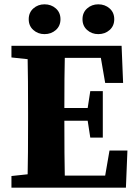

<svg xmlns="http://www.w3.org/2000/svg" viewBox="-20 -869 635 889"><path d="M435 -711Q405 -711 383.5 -730Q362 -749 362 -780Q362 -811 383.5 -830Q405 -849 435 -849Q466 -849 487.5 -830Q509 -811 509 -780Q509 -749 487.5 -730Q466 -711 435 -711ZM186 -711Q156 -711 134.5 -730Q113 -749 113 -780Q113 -811 134.5 -830Q156 -849 186 -849Q217 -849 238.5 -830Q260 -811 260 -780Q260 -749 238.5 -730Q217 -711 186 -711ZM487 -172H570L563 0H33V-54L108 -62Q110 -143 110 -310V-347Q110 -513 108 -595L33 -603V-657H543L550 -485H467L447 -601H280Q278 -525 278 -369H386L398 -447H456V-232H398L386 -310H278Q278 -139 280 -56H467Z"/></svg>

Font: TypoPRO Source Serif Pro
Style: Bold
Weight: 700
Designer: Frank Grießhammer
Foundry: Adobe Systems Incorporated
Version: Version 1.017;PS 1.0;hotconv 1.0.79;makeotf.lib2.5.61930